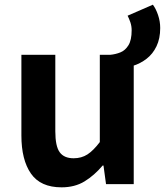

<svg xmlns="http://www.w3.org/2000/svg" viewBox="-20 -797 713 831"><path d="M554.9 -511.8 457.2 -559.8Q480.1 -561.9 501.1 -570.3Q522.1 -578.7 536 -601.2Q549.8 -623.7 549.8 -665.9Q549.8 -684.1 544.3 -700.4Q538.7 -716.7 532.3 -729.1L641.7 -776.7Q654.8 -759.3 664.1 -731.9Q673.4 -704.6 673.4 -675.7Q673.4 -630.1 657.4 -596.8Q641.4 -563.4 614.5 -542.7Q587.6 -521.9 554.9 -511.8ZM246.4 13.8Q155.3 13.8 113.9 -45.8Q72.6 -105.3 72.6 -210.6V-559.8H219.4V-228.7Q219.4 -164.3 238.3 -138.2Q257.3 -112 298.6 -112Q332.7 -112 358.4 -128.6Q384.1 -145.2 412 -182.1V-559.8H558.8V0H438.9L427.9 -80.6H424.3Q388.2 -37.8 346 -12Q303.8 13.8 246.4 13.8Z"/></svg>

Font: Noto Sans HK Thin
Style: Regular
Weight: 100
Designer: Ryoko NISHIZUKA 西塚涼子 (kana, bopomofo & ideographs); Paul D. Hunt (Latin, Greek & Cyrillic); Sandoll Communications 산돌커뮤니
Foundry: Adobe
Version: Version 2.004-H2;hotconv 1.0.118;makeotfexe 2.5.65603